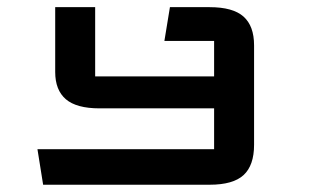

<svg xmlns="http://www.w3.org/2000/svg" viewBox="-20 -508 851 528"><path d="M678.7 -383.3V-109.9Q678.7 -53.2 649.9 -26.6Q621.1 0 556.6 0H98.6L83 -97.7H568.8V-210H253.9Q190.4 -210 161.1 -235.1Q131.8 -260.3 131.8 -310.1V-488.3H241.7V-297.9H568.8V-395.5H432.1L447.3 -488.3H556.6Q620.6 -488.3 649.7 -462.4Q678.7 -436.5 678.7 -383.3Z"/></svg>

Font: Squarish Sans CT
Style: Regular
Weight: 400
Version: Version 0.9